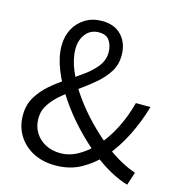

<svg xmlns="http://www.w3.org/2000/svg" viewBox="-102 -760 805 862"><g transform="rotate(15 300.0 -328.5)"><path d="M231 12Q173 12 128.5 -11Q84 -34 58.5 -75Q33 -116 33 -169Q33 -217 55 -253.5Q77 -290 110.5 -319Q144 -348 182.5 -373Q221 -398 255 -423Q289 -448 310.5 -476.5Q332 -505 332 -540Q332 -570 317.5 -593Q303 -616 268 -616Q229 -616 206.5 -587.5Q184 -559 184 -517Q184 -470 206.5 -417Q229 -364 266.5 -311.5Q304 -259 350 -212Q396 -165 442 -129Q481 -99 518 -79Q555 -59 586 -49L566 12Q528 1 485.5 -22Q443 -45 399 -80Q346 -122 296.5 -175Q247 -228 207 -287Q167 -346 143.5 -404.5Q120 -463 120 -515Q120 -559 138.5 -593.5Q157 -628 190.5 -648.5Q224 -669 268 -669Q327 -669 359.5 -633.5Q392 -598 392 -542Q392 -500 371.5 -466.5Q351 -433 318 -404.5Q285 -376 248 -350Q211 -324 178.5 -297.5Q146 -271 125 -240.5Q104 -210 104 -173Q104 -135 122 -106.5Q140 -78 170.5 -62.5Q201 -47 239 -47Q281 -47 320 -69Q359 -91 391 -125Q432 -170 461.5 -227Q491 -284 509 -352H577Q556 -279 522.5 -212Q489 -145 442 -90Q401 -45 349.5 -16.5Q298 12 231 12Z"/></g></svg>

Font: Assistant ExtraLight
Style: Regular
Weight: 400
Version: Version 3.000